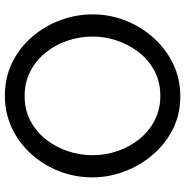

<svg xmlns="http://www.w3.org/2000/svg" viewBox="-6 -749 760 788"><g transform="rotate(90 374.0 -355.0)"><path d="M373 5Q298 5 237 -25Q176 -55 131.5 -106.5Q87 -158 63 -222.5Q39 -287 39 -355Q39 -426 64.5 -490.5Q90 -555 135.5 -605.5Q181 -656 242 -685.5Q303 -715 375 -715Q450 -715 511 -684Q572 -653 616 -601Q660 -549 684 -485Q708 -421 708 -354Q708 -283 683 -218.5Q658 -154 612.5 -103.5Q567 -53 506 -24Q445 5 373 5ZM130 -355Q130 -301 147.5 -250.5Q165 -200 197 -161Q229 -122 274 -99Q319 -76 374 -76Q431 -76 476 -100Q521 -124 552.5 -164Q584 -204 600.5 -254Q617 -304 617 -355Q617 -409 599.5 -459Q582 -509 549.5 -548.5Q517 -588 472.5 -610.5Q428 -633 374 -633Q317 -633 272 -609.5Q227 -586 195.5 -546Q164 -506 147 -456.5Q130 -407 130 -355Z"/></g></svg>

Font: Raleway Medium
Style: Regular
Weight: 500
Designer: Matt McInerney, Pablo Impallari, Rodrigo Fuenzalida
Foundry: Matt McInerney, Pablo Impallari, Rodrigo Fuenzalida
Version: Version 4.026